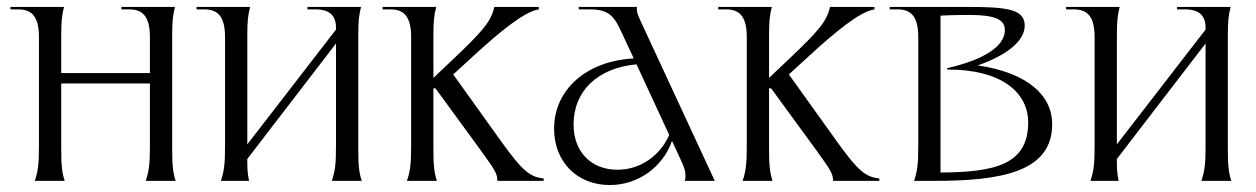

<svg xmlns="http://www.w3.org/2000/svg" viewBox="-20 -520 3610 552"><path d="M80 0H166C158 -25 156 -45 156 -95V-280H411V-105C411 -50 409 -30 399 0H485C477 -25 475 -45 475 -95V-416C475 -460 477 -476 483 -500H329V-493H352C393 -493 411 -469 411 -413V-310H156V-416C156 -460 158 -476 164 -500H10V-493H33C74 -493 92 -469 92 -413V-105C92 -50 90 -30 80 0Z M615 0H696C691 -25 691 -39 691 -59V-63L946 -395V-105C946 -50 944 -30 934 0H1020C1012 -25 1010 -45 1010 -95V-416C1010 -460 1012 -476 1018 -500H864V-493H887C928 -493 946 -475 946 -440V-435L691 -105V-416C691 -460 693 -476 699 -500H545V-493H568C609 -493 627 -469 627 -413V-105C627 -50 625 -30 615 0Z M1150 0H1236C1228 -25 1226 -45 1226 -95V-266H1232L1362 -88C1403 -31 1410 -21 1410 0H1543V-7C1503 -11 1481 -30 1422 -112L1283 -306L1342 -360C1414 -426 1487 -487 1529 -493V-500H1401C1393 -458 1363 -426 1284 -351L1226 -296V-416C1226 -460 1228 -476 1234 -500H1080V-493H1103C1144 -493 1162 -469 1162 -413V-105C1162 -50 1160 -30 1150 0Z M1949 0H2035L1821 -461C1812 -481 1810 -488 1811 -500H1644V-493H1676C1734 -493 1747 -470 1768 -425L1802 -352C1667 -345 1573 -263 1573 -150C1573 -55 1639 12 1733 12C1815 12 1886 -40 1912 -115L1936 -63C1951 -31 1953 -19 1949 0ZM1629 -162C1629 -259 1699 -325 1810 -335L1904 -132C1877 -71 1820 -32 1755 -32C1680 -32 1629 -83 1629 -162Z M2115 0H2201C2193 -25 2191 -45 2191 -95V-266H2197L2327 -88C2368 -31 2375 -21 2375 0H2508V-7C2468 -11 2446 -30 2387 -112L2248 -306L2307 -360C2379 -426 2452 -487 2494 -493V-500H2366C2358 -458 2328 -426 2249 -351L2191 -296V-416C2191 -460 2193 -476 2199 -500H2045V-493H2068C2109 -493 2127 -469 2127 -413V-105C2127 -50 2125 -30 2115 0Z M2608 0H2667C2862 0 3005 -27 3005 -163C3005 -246 2934 -311 2791 -332C2880 -363 2926 -405 2926 -446C2926 -505 2849 -500 2684 -500H2538V-493H2561C2602 -493 2620 -469 2620 -413V-105C2620 -50 2618 -30 2608 0ZM2684 -24V-475C2721 -477 2743 -477 2768 -477C2840 -477 2869 -464 2869 -434C2869 -388 2812 -349 2703 -324V-320C2858 -321 2936 -255 2936 -168C2936 -46 2839 -25 2684 -24Z M3115 0H3196C3191 -25 3191 -39 3191 -59V-63L3446 -395V-105C3446 -50 3444 -30 3434 0H3520C3512 -25 3510 -45 3510 -95V-416C3510 -460 3512 -476 3518 -500H3364V-493H3387C3428 -493 3446 -475 3446 -440V-435L3191 -105V-416C3191 -460 3193 -476 3199 -500H3045V-493H3068C3109 -493 3127 -469 3127 -413V-105C3127 -50 3125 -30 3115 0Z"/></svg>

Font: Sinistre
Style: Regular
Weight: 400
Designer: Jules Durand
Foundry: Collletttivo
Version: Version 69.420;Glyphs 3.2 (3217)